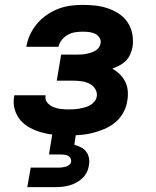

<svg xmlns="http://www.w3.org/2000/svg" viewBox="-20 -548 640 788"><path d="M260 8Q232 8 205 5.5Q178 3 152.5 -4Q127 -11 104 -23Q81 -35 64.5 -54Q48 -73 40.5 -98.5Q33 -124 38 -152Q38 -153 38.5 -154.5Q39 -156 39 -157H167Q167 -157 167 -156.5Q167 -156 167 -156Q164 -139 174 -127Q184 -115 198 -109Q212 -103 228 -101Q244 -99 260 -99Q271 -99 282 -99.5Q293 -100 304.5 -102Q316 -104 327 -107Q338 -110 348.5 -115.5Q359 -121 367 -130.5Q375 -140 377 -151Q380 -169 370.5 -183.5Q361 -198 346.5 -205Q332 -212 314.5 -214.5Q297 -217 280 -217H213L231 -324H297Q307 -324 316 -324.5Q325 -325 334.5 -327Q344 -329 353.5 -332Q363 -335 371.5 -340Q380 -345 386 -353.5Q392 -362 393 -371Q395 -384 387.5 -394.5Q380 -405 369 -410Q358 -415 345 -416.5Q332 -418 318 -418Q303 -418 287.5 -415.5Q272 -413 258 -405Q244 -397 233.5 -384Q223 -371 220 -356H88Q92 -381 103 -405Q114 -429 131.5 -450Q149 -471 171.5 -486.5Q194 -502 218.5 -511.5Q243 -521 268.5 -524.5Q294 -528 318 -528Q346 -528 372.5 -525Q399 -522 423.5 -513.5Q448 -505 469 -491Q490 -477 504 -456Q518 -435 523 -408.5Q528 -382 524 -355Q521 -340 514.5 -325Q508 -310 496.5 -298.5Q485 -287 470.5 -279.5Q456 -272 441 -266Q458 -257 472 -243Q486 -229 494.5 -211.5Q503 -194 504.5 -173.5Q506 -153 502 -132Q498 -107 485 -84Q472 -61 451.5 -44.5Q431 -28 407 -18Q383 -8 358.5 -2Q334 4 309 6Q284 8 260 8ZM92 220 106 140H221Q228 140 235.5 139Q243 138 250.5 136Q258 134 264.5 128.5Q271 123 272 115Q273 108 269.5 101.5Q266 95 259.5 91.5Q253 88 245 87Q237 86 230 86H181L195 0H292L285 46Q299 50 312 56.5Q325 63 333.5 74Q342 85 345 100Q348 115 345 130Q343 145 336 159Q329 173 318 183.5Q307 194 293 201.5Q279 209 265 213Q251 217 236.5 218.5Q222 220 207 220Z"/></svg>

Font: Iosevka SS04 XBd Ex Obl
Style: Regular
Weight: 800
Width: 7
Italic angle: -9°
Monospace: yes
Designer: Belleve Invis
Foundry: Belleve Invis
Version: Version 19.0.0; ttfautohint (v1.8.4)